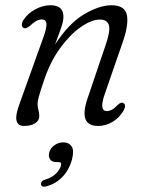

<svg xmlns="http://www.w3.org/2000/svg" viewBox="-20 -471 554 731"><path d="M70 -364.5Q63.5 -367.5 63.2 -376.2Q63 -385 69 -394.5Q86 -420.5 114.8 -435.8Q143.5 -451 172.5 -451Q221.5 -451 221.5 -407.5Q221.5 -391.5 214 -369Q206.5 -346.5 189.5 -301.5Q242.5 -383 300.8 -417Q359 -451 404 -451Q456 -451 463.2 -413.2Q470.5 -375.5 446 -307L379 -113.5Q356 -48 387 -48Q395.5 -48 405.2 -52.8Q415 -57.5 428 -71.5Q441.5 -83.5 449 -79Q462.5 -72 450.5 -50Q434 -22 408.2 -6.8Q382.5 8.5 353 8.5Q277.5 8.5 313.5 -97L383 -302Q401 -354.5 394.5 -375.5Q388 -396.5 360 -396.5Q328.5 -396.5 287.5 -368Q246.5 -339.5 208.2 -286.8Q170 -234 146 -160.5Q131.5 -117 127.2 -100.8Q123 -84.5 123 -75Q123 -64 126.2 -52.8Q129.5 -41.5 129.5 -28.5Q129.5 -11.5 113.5 -1.5Q97.5 8.5 72 8.5Q47.5 8.5 42.8 -12.2Q38 -33 56 -80.5L144 -325.5Q158.5 -365 156.8 -381Q155 -397 138.5 -397Q119 -397 94.5 -373Q79 -360 70 -364.5ZM194.5 146Q177.5 146 170.5 135.5Q163.5 125 167.5 109.5Q172 92.5 187.5 81.8Q203 71 221 71Q242 71 252.5 86Q263 101 254 136.5Q243 176.5 217.2 203Q191.5 229.5 156 238.5Q137.5 243.5 136 230Q136 217 153 212.5Q177.5 205 192.5 190.5Q207.5 176 212 159.5Q215.5 146 202.5 146Z"/></svg>

Font: Fraunces 72pt S100 Light
Style: Italic
Weight: 300
Italic angle: -16°
Version: Version 1.000; ttfautohint (v1.8.3)